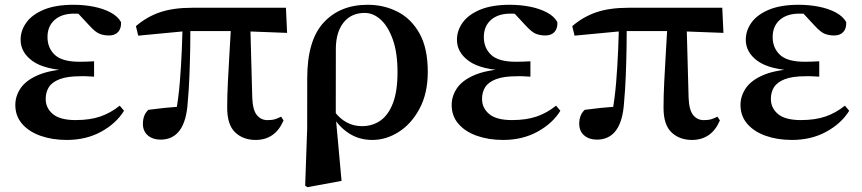

<svg xmlns="http://www.w3.org/2000/svg" viewBox="-20 -572 3622 807"><path d="M260.9 16.2Q199.5 16.2 150.4 -1.2Q101.4 -18.5 72.9 -51.5Q44.4 -84.5 44.4 -130.8Q44.4 -168.4 67 -201.7Q89.6 -235 141.8 -257.1Q194 -279.1 282.4 -283.1V-274.3Q167.6 -278.8 117.1 -315.2Q66.6 -351.5 66.6 -404.7Q66.6 -443.9 90.9 -477.5Q115.2 -511 164.6 -531.5Q214.1 -551.9 289 -551.9Q333 -551.9 373.7 -543.9Q414.5 -535.8 444.9 -519.6Q475.3 -503.3 488.7 -479.2Q490.2 -452.9 476.8 -437.9Q463.4 -422.9 438.1 -422.9Q416.6 -422.9 398.6 -429.9Q380.7 -436.8 354.2 -466.1L291.2 -533.9L352.5 -534.8L374.7 -509.1Q347.5 -511.9 328.4 -513.3Q309.2 -514.7 291.4 -514.7Q239.6 -514.7 209.6 -488.3Q179.6 -461.8 179.6 -416.3Q179.6 -370.3 210.5 -341.3Q241.5 -312.4 314.1 -312.4Q328.8 -312.4 342.7 -312.9Q356.7 -313.4 375.4 -314.4V-249.8Q352.3 -251.6 340.5 -251.6Q328.7 -251.6 319.3 -251.6Q262.7 -251.6 230.6 -239.1Q198.6 -226.7 185.3 -205.6Q172.1 -184.5 172.1 -156.2Q172.1 -117.7 202.4 -92.5Q232.7 -67.3 298.1 -67.3Q358.3 -67.3 402 -82.4Q445.6 -97.5 483.2 -127.9L501.3 -106.5Q468.7 -53.4 405.5 -18.6Q342.3 16.2 260.9 16.2Z M654.5 14.9Q622.3 14.9 601.4 -2.8Q580.6 -20.5 580.6 -51.8Q580.6 -69.5 586.1 -84.4Q591.6 -99.3 603.8 -110.4Q637.2 -114.9 671.4 -118.5Q705.7 -122 744.7 -124.7L718.8 -95.7Q730.4 -159.4 735.9 -227.7Q741.4 -296 744.1 -361.3Q746.8 -426.6 748.3 -482H780.5Q780.5 -431.1 779.5 -371.7Q778.5 -312.4 776.2 -253.3Q773.9 -194.3 769.1 -142.7Q764.4 -64.5 735.8 -24.8Q707.2 14.9 654.5 14.9ZM560.9 -422.1 551.3 -462.2Q597.5 -501.9 653.2 -520.7Q708.9 -539.4 787.8 -539.4H1181.8L1186.7 -433.8L983.1 -441.5H765ZM1054.5 16.2Q1001.9 16.2 968.4 -15.6Q934.9 -47.4 934.9 -119.3Q934.9 -169 937.9 -228.9Q940.8 -288.8 944.8 -353.8Q948.7 -418.8 952.2 -482H1031.6L1040.3 -160.9Q1042.3 -109.4 1059.6 -88.3Q1076.9 -67.1 1104.2 -67.1Q1123.2 -67.1 1135.7 -70.9Q1148.2 -74.7 1161.6 -81.7L1171.8 -65.8Q1154.4 -24.9 1124.8 -4.3Q1095.2 16.2 1054.5 16.2Z M1262.7 208.4 1271.1 -31.5 1271.3 -243.1Q1271.3 -402.7 1340.4 -477.3Q1409.4 -551.9 1525.5 -551.9Q1593.7 -551.9 1651.1 -522.7Q1708.6 -493.4 1743.3 -431.4Q1778 -369.4 1778 -270Q1778 -180.9 1744.2 -116.7Q1710.3 -52.5 1657 -18.2Q1603.6 16.2 1545 16.2Q1489.4 16.2 1446.7 -11.6Q1403.9 -39.4 1377.9 -84.8H1373.5L1389.4 -98.6Q1409.6 -72.5 1438 -57.2Q1466.3 -41.8 1501.5 -41.8Q1545.8 -41.8 1579.1 -65.2Q1612.4 -88.6 1631.6 -138.6Q1650.8 -188.7 1650.8 -268.3Q1650.8 -350.3 1631.1 -405.7Q1611.4 -461.1 1580.2 -489.4Q1549.1 -517.7 1513 -517.7Q1457 -517.7 1424.8 -478.3Q1392.6 -438.9 1391.6 -369.3L1391.3 -86.8L1391.7 -74.4L1415.6 188.3L1272.2 214.7Z M2094.9 16.2Q2033.5 16.2 1984.4 -1.2Q1935.4 -18.5 1906.9 -51.5Q1878.4 -84.5 1878.4 -130.8Q1878.4 -168.4 1901 -201.7Q1923.6 -235 1975.8 -257.1Q2028 -279.1 2116.4 -283.1V-274.3Q2001.6 -278.8 1951.1 -315.2Q1900.6 -351.5 1900.6 -404.7Q1900.6 -443.9 1924.9 -477.5Q1949.2 -511 1998.6 -531.5Q2048.1 -551.9 2123 -551.9Q2167 -551.9 2207.7 -543.9Q2248.5 -535.8 2278.9 -519.6Q2309.3 -503.3 2322.7 -479.2Q2324.2 -452.9 2310.8 -437.9Q2297.4 -422.9 2272.1 -422.9Q2250.6 -422.9 2232.6 -429.9Q2214.7 -436.8 2188.2 -466.1L2125.2 -533.9L2186.5 -534.8L2208.7 -509.1Q2181.5 -511.9 2162.4 -513.3Q2143.2 -514.7 2125.4 -514.7Q2073.6 -514.7 2043.6 -488.3Q2013.6 -461.8 2013.6 -416.3Q2013.6 -370.3 2044.5 -341.3Q2075.5 -312.4 2148.1 -312.4Q2162.8 -312.4 2176.7 -312.9Q2190.7 -313.4 2209.4 -314.4V-249.8Q2186.3 -251.6 2174.5 -251.6Q2162.7 -251.6 2153.3 -251.6Q2096.7 -251.6 2064.6 -239.1Q2032.6 -226.7 2019.3 -205.6Q2006.1 -184.5 2006.1 -156.2Q2006.1 -117.7 2036.4 -92.5Q2066.7 -67.3 2132.1 -67.3Q2192.3 -67.3 2236 -82.4Q2279.6 -97.5 2317.2 -127.9L2335.3 -106.5Q2302.7 -53.4 2239.5 -18.6Q2176.3 16.2 2094.9 16.2Z M2488.5 14.9Q2456.3 14.9 2435.4 -2.8Q2414.6 -20.5 2414.6 -51.8Q2414.6 -69.5 2420.1 -84.4Q2425.6 -99.3 2437.8 -110.4Q2471.2 -114.9 2505.4 -118.5Q2539.7 -122 2578.7 -124.7L2552.8 -95.7Q2564.4 -159.4 2569.9 -227.7Q2575.4 -296 2578.1 -361.3Q2580.8 -426.6 2582.3 -482H2614.5Q2614.5 -431.1 2613.5 -371.7Q2612.5 -312.4 2610.2 -253.3Q2607.9 -194.3 2603.1 -142.7Q2598.4 -64.5 2569.8 -24.8Q2541.2 14.9 2488.5 14.9ZM2394.9 -422.1 2385.3 -462.2Q2431.5 -501.9 2487.2 -520.7Q2542.9 -539.4 2621.8 -539.4H3015.8L3020.7 -433.8L2817.1 -441.5H2599ZM2888.5 16.2Q2835.9 16.2 2802.4 -15.6Q2768.9 -47.4 2768.9 -119.3Q2768.9 -169 2771.9 -228.9Q2774.8 -288.8 2778.8 -353.8Q2782.7 -418.8 2786.2 -482H2865.6L2874.3 -160.9Q2876.3 -109.4 2893.6 -88.3Q2910.9 -67.1 2938.2 -67.1Q2957.2 -67.1 2969.7 -70.9Q2982.2 -74.7 2995.6 -81.7L3005.8 -65.8Q2988.4 -24.9 2958.8 -4.3Q2929.2 16.2 2888.5 16.2Z M3308.9 16.2Q3247.5 16.2 3198.4 -1.2Q3149.4 -18.5 3120.9 -51.5Q3092.4 -84.5 3092.4 -130.8Q3092.4 -168.4 3115 -201.7Q3137.6 -235 3189.8 -257.1Q3242 -279.1 3330.4 -283.1V-274.3Q3215.6 -278.8 3165.1 -315.2Q3114.6 -351.5 3114.6 -404.7Q3114.6 -443.9 3138.9 -477.5Q3163.2 -511 3212.6 -531.5Q3262.1 -551.9 3337 -551.9Q3381 -551.9 3421.7 -543.9Q3462.5 -535.8 3492.9 -519.6Q3523.3 -503.3 3536.7 -479.2Q3538.2 -452.9 3524.8 -437.9Q3511.4 -422.9 3486.1 -422.9Q3464.6 -422.9 3446.6 -429.9Q3428.7 -436.8 3402.2 -466.1L3339.2 -533.9L3400.5 -534.8L3422.7 -509.1Q3395.5 -511.9 3376.4 -513.3Q3357.2 -514.7 3339.4 -514.7Q3287.6 -514.7 3257.6 -488.3Q3227.6 -461.8 3227.6 -416.3Q3227.6 -370.3 3258.5 -341.3Q3289.5 -312.4 3362.1 -312.4Q3376.8 -312.4 3390.7 -312.9Q3404.7 -313.4 3423.4 -314.4V-249.8Q3400.3 -251.6 3388.5 -251.6Q3376.7 -251.6 3367.3 -251.6Q3310.7 -251.6 3278.6 -239.1Q3246.6 -226.7 3233.3 -205.6Q3220.1 -184.5 3220.1 -156.2Q3220.1 -117.7 3250.4 -92.5Q3280.7 -67.3 3346.1 -67.3Q3406.3 -67.3 3450 -82.4Q3493.6 -97.5 3531.2 -127.9L3549.3 -106.5Q3516.7 -53.4 3453.5 -18.6Q3390.3 16.2 3308.9 16.2Z"/></svg>

Font: Noto Serif HK
Style: Regular
Weight: 200
Designer: Ryoko NISHIZUKA 西塚涼子 (kana & ideographs); Frank Grießhammer (Latin, Greek & Cyrillic); Wenlong ZHANG 张文龙 (bopomofo); San
Foundry: Adobe
Version: Version 2.001;hotconv 1.1.0;makeotfexe 2.6.0